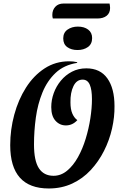

<svg xmlns="http://www.w3.org/2000/svg" viewBox="-20 -1048 684 1090"><path d="M257 22Q38 22 38 -224Q38 -312 61 -397Q84 -482 127.5 -550.5Q171 -619 233 -659.5Q295 -700 372 -700Q398 -700 418 -695V-691Q343 -679 295.5 -634Q248 -589 221 -523Q194 -457 183.5 -380.5Q173 -304 173 -228Q173 -135 201 -92.5Q229 -50 284 -50Q326 -50 361 -79Q396 -108 422.5 -155.5Q449 -203 466.5 -260.5Q484 -318 493 -376.5Q502 -435 502 -485Q502 -539 489.5 -567.5Q477 -596 449 -596Q415 -596 397 -559Q379 -522 380 -467Q380 -428 390.5 -403.5Q401 -379 419 -366Q392 -336 354 -336Q319 -336 295 -362.5Q271 -389 271 -440Q271 -480 285 -519Q299 -558 325.5 -590Q352 -622 388.5 -641Q425 -660 470 -660Q549 -660 589.5 -603Q630 -546 630 -446Q631 -384 616 -318Q601 -252 570.5 -191.5Q540 -131 495 -82.5Q450 -34 390 -6Q330 22 257 22ZM280 -943Q277 -952 277 -963Q277 -991 294 -1009.5Q311 -1028 341 -1028H602Q603 -1022 604 -1015.5Q605 -1009 605 -1003Q605 -974 585.5 -958.5Q566 -943 533 -943ZM420 -764Q385 -764 362 -780.5Q339 -797 339 -830Q339 -863 363.5 -880Q388 -897 422 -897Q458 -897 480.5 -880Q503 -863 503 -832Q503 -798 479 -781Q455 -764 420 -764Z"/></svg>

Font: Sansita Swashed Medium
Style: Regular
Weight: 500
Designer: Pablo Cosgaya
Foundry: Omnibus-Type
Version: Version 1.003; ttfautohint (v1.8.3)